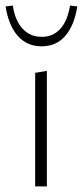

<svg xmlns="http://www.w3.org/2000/svg" viewBox="-21 -668 297 688"><path d="M-1 -645 25 -648Q33 -594 60 -565Q87 -536 128 -536Q169 -536 195 -564.5Q221 -593 230 -648L256 -645Q245 -576 212.5 -539Q180 -502 128 -502Q76 -502 43 -539Q10 -576 -1 -645ZM105 -407 147 -414V0H105Z"/></svg>

Font: Ysabeau Infant Light
Style: Regular
Weight: 300
Designer: Christian Thalmann (Catharsis Fonts)
Version: Version 0.003